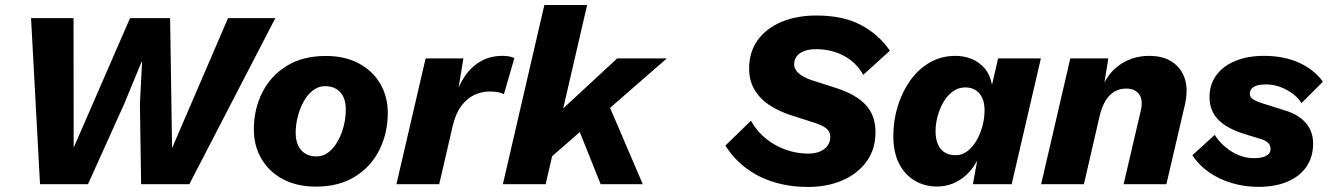

<svg xmlns="http://www.w3.org/2000/svg" viewBox="-20 -732 5288 763"><path d="M139 0 103.4 -660H272.2L272.8 -145.4L496.8 -660H656L663.8 -143.4L886.2 -660H1074.2L732.4 0H540.8L536 -320L544.6 -485.8H542.4L474 -320L329.6 0Z M1235.8 9.6Q1159.6 9.6 1104.3 -20Q1049 -49.6 1018.9 -101.1Q988.8 -152.6 988.8 -217.2Q988.8 -298.4 1022.4 -364.7Q1056 -431 1119.7 -470.3Q1183.4 -509.6 1274.4 -509.6Q1351 -509.6 1406.1 -480Q1461.2 -450.4 1491.1 -399.3Q1521 -348.2 1521 -283.2Q1521 -203 1487.6 -136.2Q1454.2 -69.4 1390.5 -29.9Q1326.8 9.6 1235.8 9.6ZM1238.2 -110.4Q1264 -110.4 1285.3 -126.8Q1306.6 -143.2 1322.2 -170.9Q1337.8 -198.6 1346 -231.5Q1354.2 -264.4 1354.2 -297Q1354.2 -326 1344.7 -346.5Q1335.2 -367 1316.8 -378.3Q1298.4 -389.6 1271.4 -389.6Q1245.6 -389.6 1224.1 -373.2Q1202.6 -356.8 1187.2 -329.3Q1171.8 -301.8 1163.4 -268.9Q1155 -236 1155 -203.4Q1155 -175.4 1164.7 -154.2Q1174.4 -133 1193 -121.7Q1211.6 -110.4 1238.2 -110.4Z M1555.4 0 1671.4 -500H1821.6L1791.4 -318.4L1783.6 -335Q1799.6 -387.6 1825.8 -427Q1852 -466.4 1889.9 -488.2Q1927.8 -510 1976 -510Q1992.6 -510 2004.2 -507.7Q2015.8 -505.4 2024 -501L1982.6 -357.8Q1972.6 -362.8 1959.2 -365.6Q1945.8 -368.4 1925.2 -368.4Q1893.8 -368.4 1864.5 -354.5Q1835.2 -340.6 1812.9 -310.6Q1790.6 -280.6 1778.8 -230.8L1725.4 0Z M2630 -500 2343.2 -250 2322.6 -240.8 2141.8 -83 2156.8 -244.4 2432.8 -500ZM2313.2 -712 2148.4 0H1978.4L2143.2 -712ZM2384.6 -349.6 2534.4 0H2367L2265.6 -253.2Z M3190.6 11Q3120.8 11 3058.9 -7.3Q2997 -25.6 2947.4 -62Q2897.8 -98.4 2862.6 -153.4L2964.2 -252.2Q2987.8 -209.8 3024.4 -180.6Q3061 -151.4 3104.2 -136.5Q3147.4 -121.6 3190.4 -121.6Q3221.4 -121.6 3240.9 -130.9Q3260.4 -140.2 3270 -155Q3279.6 -169.8 3279.6 -187.2Q3279.6 -208.6 3263.9 -221.5Q3248.2 -234.4 3215.8 -244.4L3117.2 -276.2Q3072.2 -291.2 3035.8 -315.5Q2999.4 -339.8 2978.2 -375.8Q2957 -411.8 2957 -459.2Q2957 -526.2 2991.6 -573.3Q3026.2 -620.4 3086.6 -645.4Q3147 -670.4 3224.8 -670.4Q3328.4 -670.4 3399.4 -633.7Q3470.4 -597 3516.4 -530.6L3410.6 -434.6Q3390.4 -470.4 3360.6 -492.9Q3330.8 -515.4 3296 -526Q3261.2 -536.6 3224.6 -536.6Q3195 -536.6 3175.1 -528.8Q3155.2 -521 3145.6 -507.4Q3136 -493.8 3136 -476.4Q3136 -455.6 3155.4 -439.5Q3174.8 -423.4 3207.4 -412.8L3306 -381.2Q3381.4 -356.6 3420.3 -315.1Q3459.2 -273.6 3459.2 -206.8Q3459.2 -138.8 3423.4 -89.8Q3387.6 -40.8 3327 -14.9Q3266.4 11 3190.6 11Z M3703.8 9.2Q3654.2 9.2 3614.7 -14.3Q3575.2 -37.8 3552.6 -82.5Q3530 -127.2 3530 -191.6Q3530 -251.8 3547.2 -308.8Q3564.4 -365.8 3596.6 -411.3Q3628.8 -456.8 3674.6 -483.4Q3720.4 -510 3777.2 -510Q3810.4 -510 3840.6 -498Q3870.8 -486 3892.6 -460.9Q3914.4 -435.8 3922.2 -394.8L3946.4 -500H4116.4L4000.4 0H3846.4L3863.4 -94.2Q3838.8 -46.4 3796.7 -18.6Q3754.6 9.2 3703.8 9.2ZM3778.2 -115.2Q3803 -115.2 3824 -131.1Q3845 -147 3860.5 -173.4Q3876 -199.8 3884.3 -231.5Q3892.6 -263.2 3892.6 -294.2Q3892.6 -322.4 3883.3 -342.7Q3874 -363 3857.1 -373.8Q3840.2 -384.6 3816.4 -384.6Q3787.8 -384.6 3765.9 -368.3Q3744 -352 3729 -326.1Q3714 -300.2 3705.9 -269.5Q3697.8 -238.8 3697.8 -210.6Q3697.8 -180.8 3706.9 -159.4Q3716 -138 3733.6 -126.6Q3751.2 -115.2 3778.2 -115.2Z M4117.4 0 4233.4 -500H4384.4L4358.8 -340.6L4350 -354.6Q4370.6 -429.8 4423.6 -469.9Q4476.6 -510 4547.2 -510Q4601 -510 4637.4 -486.5Q4673.8 -463 4688.2 -419.8Q4702.6 -376.6 4688.8 -316L4615.2 0H4445.2L4514 -294.8Q4523 -334.6 4506.9 -357.3Q4490.8 -380 4455.2 -380Q4428.4 -380 4407.6 -367.3Q4386.8 -354.6 4372.5 -330.3Q4358.2 -306 4349.6 -269.6L4287.4 0Z M4980.4 10.6Q4926.8 10.6 4876 -4.3Q4825.2 -19.2 4784.4 -47.6Q4743.5 -76 4718.4 -115.2L4807.3 -196Q4833.1 -155.4 4875 -129.5Q4916.9 -103.5 4963.5 -103.5Q4994.7 -103.5 5012 -112.9Q5029.2 -122.2 5029.2 -140.5Q5029.2 -154.6 5018.8 -164.7Q5008.5 -174.7 4987.4 -180.6L4926.7 -199.1Q4852.1 -222.6 4819.4 -258.3Q4786.6 -293.9 4786.6 -345.7Q4786.6 -396.9 4813.9 -433.6Q4841.2 -470.4 4890 -490.2Q4938.8 -510 5003.2 -510Q5081.7 -510 5141.8 -483.1Q5202 -456.1 5237.2 -407.4L5152.1 -322.5Q5138.7 -343.7 5116.3 -360.3Q5093.8 -376.9 5066.8 -386.7Q5039.8 -396.5 5009.8 -396.5Q4978.8 -396.5 4962.8 -387Q4946.8 -377.5 4946.8 -360.2Q4946.8 -344.8 4960.7 -336.5Q4974.5 -328.3 4993.4 -322.4L5087.9 -292.7Q5141.2 -276.4 5169.8 -242.7Q5198.3 -209 5198.3 -161.9Q5198.3 -108.8 5172.1 -70.1Q5145.9 -31.4 5096.9 -10.4Q5048 10.6 4980.4 10.6Z"/></svg>

Font: Work Sans
Style: Italic
Weight: 400
Italic angle: -13°
Designer: Wei Huang
Foundry: Wei Huang
Version: Version 2.012